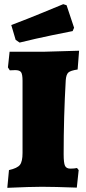

<svg xmlns="http://www.w3.org/2000/svg" viewBox="-20 -895 410 920"><path d="M23 -80Q63 -89 75.5 -105Q88 -121 88 -162V-508Q88 -539 81 -549Q74 -559 53 -559L27 -558L18 -572L26 -647H187Q211 -647 359 -652L352 -562Q318 -557 307.5 -547.5Q297 -538 295 -510Q285 -337 285 -156Q285 -114 291.5 -100.5Q298 -87 317 -87Q336 -87 349 -90L357 -80L348 4Q238 0 181 0Q127 0 15 5ZM55 -704 34 -775Q111 -804 186 -835Q261 -866 283 -875L299 -870L335 -762L328 -746Q306 -742 228.5 -726Q151 -710 74 -691Z"/></svg>

Font: Alegreya SC Black
Style: Regular
Weight: 900
Designer: Juan Pablo del Peral
Foundry: Huerta Tipografica
Version: Version 2.007; ttfautohint (v1.6)